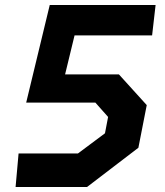

<svg xmlns="http://www.w3.org/2000/svg" viewBox="-20 -750 660 770"><path d="M42.5 0H329L535 -157.5L568.5 -328.5L457 -451.5H241L279 -608H590L604 -730H179.5L85 -338.5H362.5L413.5 -281L401 -215.5L292.5 -134.5H54.5Z"/></svg>

Font: Monaspace Krypton
Style: Bold Italic
Weight: 700
Italic angle: -11°
Designer: Riley Cran & the Lettermatic Team
Foundry: Lettermatic
Version: Version 1.101 (Monaspace Krypton)